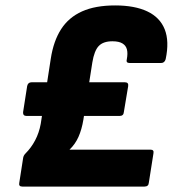

<svg xmlns="http://www.w3.org/2000/svg" viewBox="-20 -687 651 707"><path d="M62 0Q48 0 51 -14L65 -104Q66 -114 74 -122Q95 -143 109.5 -170.5Q124 -198 130 -231L167 -471Q177 -536 205 -579.5Q233 -623 282 -645Q331 -667 404 -667Q476 -667 522.5 -645Q569 -623 586.5 -579Q604 -535 590 -469Q586 -455 573 -455H457Q443 -455 447 -469Q451 -490 447.5 -504.5Q444 -519 431 -527Q418 -535 394 -535Q360 -535 343.5 -517.5Q327 -500 320 -457L287 -246Q281 -210 269 -183Q257 -156 236 -136H534Q548 -136 545 -122L528 -14Q527 0 512 0ZM78 -260Q64 -260 65 -274L80 -370Q83 -384 96 -384H440Q454 -384 452 -370L436 -274Q435 -260 420 -260Z"/></svg>

Font: Sofia Sans Black
Style: Italic
Weight: 900
Italic angle: -9°
Version: Version 4.100-B